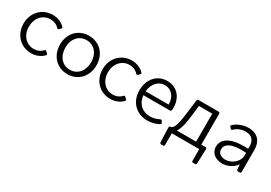

<svg xmlns="http://www.w3.org/2000/svg" viewBox="14 -1201 2954 2095"><g transform="rotate(30 1491.0 -154.0)"><path d="M270.5 11.7C332 11.7 387.7 -11.7 425.8 -51.8C431.6 -58.6 430.7 -66.4 423.8 -73.2L403.3 -91.8C395.5 -99.6 388.7 -97.7 381.8 -89.8C354.5 -59.6 316.4 -43 272.5 -43C177.7 -43 106.4 -121.1 106.4 -228.5C106.4 -337.9 176.8 -416 272.5 -416C317.4 -416 355.5 -399.4 381.8 -369.1C388.7 -361.3 395.5 -359.4 403.3 -367.2L422.9 -385.7C429.7 -392.6 431.6 -400.4 424.8 -408.2C386.7 -447.3 331.1 -470.7 270.5 -470.7C137.7 -470.7 39.1 -368.2 39.1 -228.5C39.1 -90.8 137.7 11.7 270.5 11.7Z M727.5 11.7C861.3 11.7 957 -89.8 957 -230.5C957 -371.1 861.3 -470.7 727.5 -470.7C593.8 -470.7 498 -371.1 498 -230.5C498 -89.8 593.8 11.7 727.5 11.7ZM727.5 -43C632.8 -43 565.4 -120.1 565.4 -230.5C565.4 -340.8 632.8 -416 727.5 -416C822.3 -416 889.6 -340.8 889.6 -230.5C889.6 -120.1 822.3 -43 727.5 -43Z M1266.6 11.7C1328.1 11.7 1383.8 -11.7 1421.9 -51.8C1427.7 -58.6 1426.8 -66.4 1419.9 -73.2L1399.4 -91.8C1391.6 -99.6 1384.8 -97.7 1377.9 -89.8C1350.6 -59.6 1312.5 -43 1268.6 -43C1173.8 -43 1102.5 -121.1 1102.5 -228.5C1102.5 -337.9 1172.9 -416 1268.6 -416C1313.5 -416 1351.6 -399.4 1377.9 -369.1C1384.8 -361.3 1391.6 -359.4 1399.4 -367.2L1418.9 -385.7C1425.8 -392.6 1427.7 -400.4 1420.9 -408.2C1382.8 -447.3 1327.1 -470.7 1266.6 -470.7C1133.8 -470.7 1035.2 -368.2 1035.2 -228.5C1035.2 -90.8 1133.8 11.7 1266.6 11.7Z M1916 -249C1916 -377.9 1837.9 -470.7 1712.9 -470.7C1585.9 -470.7 1498 -370.1 1498 -230.5C1498 -85.9 1594.7 13.7 1737.3 13.7C1793 13.7 1842.8 -2.9 1880.9 -23.4C1889.6 -28.3 1891.6 -36.1 1886.7 -44.9L1876 -63.5C1871.1 -71.3 1863.3 -73.2 1854.5 -69.3C1814.5 -48.8 1777.3 -40 1738.3 -40C1640.6 -40 1572.3 -104.5 1562.5 -205.1H1897.5C1906.2 -205.1 1913.1 -210 1914.1 -219.7C1916 -230.5 1916 -240.2 1916 -249ZM1852.5 -253.9H1562.5C1571.3 -352.5 1632.8 -418 1713.9 -418C1793 -418 1853.5 -354.5 1852.5 -253.9Z M2379.9 -53.7V-444.3C2379.9 -454.1 2374 -460 2364.3 -460H2109.4C2099.6 -460 2093.8 -454.1 2092.8 -445.3L2068.4 -252C2047.9 -99.6 2026.4 -67.4 1998 -53.7H1987.3C1980.5 -53.7 1975.6 -47.9 1975.6 -38.1V-12.7L1982.4 147.5C1982.4 158.2 1989.3 163.1 1999 163.1H2023.4C2033.2 163.1 2039.1 157.2 2039.1 147.5V0H2384.8V147.5C2384.8 157.2 2390.6 163.1 2400.4 163.1H2425.8C2435.5 163.1 2442.4 158.2 2442.4 147.5L2448.2 -12.7V-38.1C2448.2 -47.9 2442.4 -53.7 2432.6 -53.7ZM2127 -240.2 2146.5 -406.2H2314.5V-53.7H2071.3C2094.7 -85 2114.3 -140.6 2127 -240.2Z M2738.3 -470.7C2668.9 -470.7 2599.6 -443.4 2556.6 -400.4C2549.8 -394.5 2550.8 -387.7 2557.6 -379.9L2572.3 -364.3C2579.1 -356.4 2586.9 -357.4 2593.8 -364.3C2627 -398.4 2677.7 -419.9 2730.5 -419.9C2813.5 -419.9 2846.7 -366.2 2845.7 -296.9L2844.7 -269.5C2631.8 -284.2 2528.3 -217.8 2528.3 -117.2C2528.3 -31.2 2599.6 11.7 2677.7 11.7C2745.1 11.7 2813.5 -23.4 2848.6 -76.2H2850.6L2856.4 -14.6C2857.4 -4.9 2863.3 0 2873 0H2894.5C2904.3 0 2910.2 -5.9 2910.2 -15.6V-293.9C2910.2 -401.4 2850.6 -470.7 2738.3 -470.7ZM2686.5 -42C2640.6 -42 2591.8 -62.5 2591.8 -120.1C2591.8 -184.6 2663.1 -235.4 2847.7 -220.7V-185.5C2847.7 -110.4 2768.6 -42 2686.5 -42Z"/></g></svg>

Font: Ed Sans Neue Light
Style: Regular
Weight: 300
Designer: Stephen Hutchings
Version: Version 1.004;PS 001.004;hotconv 1.0.88;makeotf.lib2.5.64775